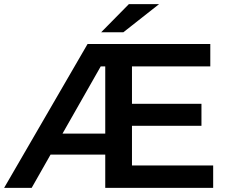

<svg xmlns="http://www.w3.org/2000/svg" viewBox="-25 -914 1108 934"><path d="M749 -894H602L467 -757H575ZM617 -109V-302H955V-409H617V-591H998V-700H401L-5 0H129L221 -162H487V0H1012V-109ZM279 -264 465 -591H487V-264Z"/></svg>

Font: Montserrat Lite SemiBold
Style: Regular
Weight: 600
Designer: Julieta Ulanovsky
Foundry: Julieta Ulanovsky
Version: Version 7.200;PS 007.200;hotconv 1.0.88;makeotf.lib2.5.64775